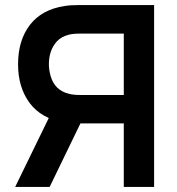

<svg xmlns="http://www.w3.org/2000/svg" viewBox="-20 -740 700 760"><path d="M590 -720V0H470V-251.5H284L232.5 -256Q143.5 -270.5 97.5 -332.2Q51.5 -394 51.5 -485.5Q51.5 -580.5 98.5 -641.5Q145.5 -702.5 235 -716Q257.5 -720 292.5 -720ZM318.5 -293 176.5 0H40L196 -320ZM297.5 -364H470V-607H297.5Q268 -607 252 -602.5Q222.5 -595 205 -576Q173.5 -541 173.5 -485.5Q173.5 -463.5 180.5 -438.5Q197 -382.5 252 -369Q269.5 -364 297.5 -364Z"/></svg>

Font: Vortex Mix
Style: Bold
Weight: 700
Designer: Mikhail Sharanda
Foundry: Mikhail Sharanda
Version: Version 4.504;Glyphs 3.1.2 (3151)